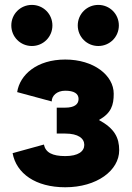

<svg xmlns="http://www.w3.org/2000/svg" viewBox="-20 -770 551 803"><path d="M305.2 -663.6C305.2 -615.7 343.3 -577.6 391.1 -577.6C439 -577.6 477.1 -615.7 477.1 -663.6C477.1 -711.4 439 -749.5 391.1 -749.5C343.3 -749.5 305.2 -711.4 305.2 -663.6ZM27.3 -663.6C27.3 -615.7 65.4 -577.6 113.3 -577.6C161.1 -577.6 199.2 -615.7 199.2 -663.6C199.2 -711.4 161.1 -749.5 113.3 -749.5C65.4 -749.5 27.3 -711.4 27.3 -663.6ZM252.9 -319.8H217.3V-211.4H252.9C307.6 -211.4 332.5 -190.9 332.5 -164.1C332.5 -137.2 307.6 -117.2 252.9 -117.2C198.7 -117.2 170.4 -132.3 163.6 -165.5L32.7 -129.4C48.3 -44.4 128.9 13.2 252.9 13.2C385.3 13.2 478.5 -57.1 478.5 -141.6C478.5 -194.3 459 -232.9 393.6 -268.1C445.3 -296.9 455.6 -330.1 455.6 -377.9C455.6 -455.1 372.1 -521 252.9 -521C134.3 -521 63 -457.5 51.8 -384.8L196.3 -345.7C196.3 -369.1 217.3 -390.6 252.9 -390.6C289.1 -390.6 308.6 -378.9 308.6 -356C308.6 -332.5 289.1 -319.8 252.9 -319.8Z"/></svg>

Font: Giphurs ExtraBold
Style: Regular
Weight: 800
Version: Version 1.000